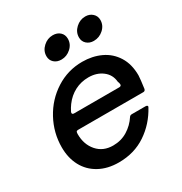

<svg xmlns="http://www.w3.org/2000/svg" viewBox="-181 -908 998 1053"><g transform="rotate(-30 317.5 -382.0)"><path d="M38 -217Q38 -309 82 -390Q126 -471 202 -519.5Q278 -568 369 -568Q433 -568 485.5 -543.5Q538 -519 569 -469.5Q600 -420 600 -349Q599 -325 591 -268Q588 -256 577 -256H164Q155 -256 152.5 -251.5Q150 -247 150 -236Q150 -171 187.5 -128Q225 -85 288 -85Q339 -85 379.5 -110Q420 -135 446 -175Q451 -183 462 -183H548Q556 -183 559.5 -179.5Q563 -176 560 -171Q516 -89 441.5 -39Q367 11 269 11Q198 11 145.5 -18Q93 -47 65.5 -98.5Q38 -150 38 -217ZM475 -345Q489 -345 489 -356Q489 -364 484 -376Q480 -422 444 -449.5Q408 -477 356 -477Q309 -477 269.5 -456.5Q230 -436 202 -398Q190 -382 179 -360Q178 -358 178 -354Q178 -345 190 -345ZM215 -692Q215 -726 241.5 -750.5Q268 -775 302 -775Q330 -775 347.5 -759Q365 -743 365 -717Q365 -683 338.5 -659Q312 -635 278 -635Q250 -635 232.5 -651Q215 -667 215 -692ZM421 -692Q421 -726 447.5 -750.5Q474 -775 508 -775Q535 -775 553 -758.5Q571 -742 571 -717Q571 -683 544.5 -659Q518 -635 483 -635Q456 -635 438.5 -651Q421 -667 421 -692Z"/></g></svg>

Font: Open Sauce Two Medium Italic
Style: Regular
Weight: 500
Italic angle: -10°
Designer: Alfredo Marco Pradil
Foundry: Creative Sauce Fz LLC
Version: Version 1.477